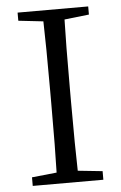

<svg xmlns="http://www.w3.org/2000/svg" viewBox="-53 -767 505 804"><g transform="rotate(-5 200.0 -364.5)"><path d="M348.6 -694.3 245.1 -682.6Q242.2 -587.9 242.2 -391.6V-336.9Q242.2 -142.6 245.1 -46.9L348.6 -36.1V0H51.8V-36.1L156.2 -46.9Q159.2 -141.6 159.2 -336.9V-391.6Q159.2 -586.9 156.2 -682.6L51.8 -694.3V-728.5H348.6Z"/></g></svg>

Font: Bpmf Zihi Serif Regular
Style: Regular
Weight: 400
Foundry: But Ko
Version: Version 1.320